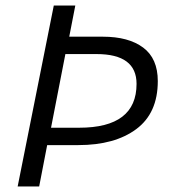

<svg xmlns="http://www.w3.org/2000/svg" viewBox="-20 -676 640 696"><path d="M44 0 175 -656H253L231 -543H353Q446 -543 499 -503.5Q552 -464 552 -382Q552 -266 474 -208Q396 -150 264 -150H151L122 0ZM165 -213H267Q475 -213 475 -372Q475 -480 330 -480H217Z"/></svg>

Font: TypoPRO Source Code Pro
Style: Italic
Weight: 400
Italic angle: -11°
Monospace: yes
Designer: Paul D. Hunt, Teo Tuominen
Foundry: Adobe Systems Incorporated
Version: Version 1.030;PS 1.0;hotconv 1.0.84;makeotf.lib2.5.63406